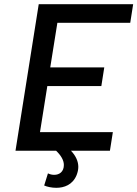

<svg xmlns="http://www.w3.org/2000/svg" viewBox="-20 -720 656 917"><path d="M602 -611 616 -700H165L54 0H248C271 22 285 45 285 68C285 101 263 115 239 115C229 115 219 113 209 108L191 166C205 172 226 177 249 177C286 177 327 163 346 116C351 103 354 90 354 77C354 52 343 25 319 0H505L519 -89H171L206 -309H464L478 -398H220L254 -611Z"/></svg>

Font: Arthouse Owned Medium
Style: Italic
Weight: 500
Italic angle: -10°
Designer: Jeremy Tribby
Foundry: Tribby Type
Version: Version 1.000;PS 001.000;hotconv 1.0.88;makeotf.lib2.5.64775